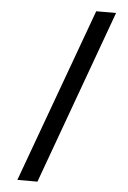

<svg xmlns="http://www.w3.org/2000/svg" viewBox="-58 -871 634 950"><g transform="rotate(5 258.5 -395.5)"><path d="M64.9 37.6 380.9 -827.6H479.5L164.6 37.6Z"/></g></svg>

Font: Basically A Sans Serif Medium
Style: Regular
Weight: 500
Designer: Hyung-Suk Kim
Foundry: Mental Design
Version: 1.000